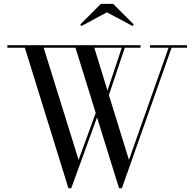

<svg xmlns="http://www.w3.org/2000/svg" viewBox="-20 -990 1032 1020"><path d="M548 -924.5 413 -852 406 -859.5 516 -969.5H581L691 -859.5L684 -852ZM726.5 -736.5H643L558.5 -485L665 -140.5L875.5 -736.5H777V-750H973.5V-736.5H891.5L627.5 10H612.5L495.5 -366.5L358.5 10H343.5L112 -736.5H19V-750H726.5ZM397.5 -140.5 488.5 -390 381 -736.5H212ZM481 -736.5 551 -509 627 -736.5Z"/></svg>

Font: Bodoni Moda 16pt
Style: Regular
Weight: 400
Version: Version 2.3